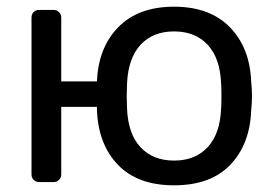

<svg xmlns="http://www.w3.org/2000/svg" viewBox="-20 -550 832 580"><path d="M75.2 -22.9V-497.1Q75.2 -506.8 81.5 -513.4Q87.9 -520 98.1 -520H142.1Q151.9 -520 158.4 -513.4Q165 -506.8 165 -497.1V-304.2H272.9Q276.9 -406.2 337.4 -468Q397.9 -529.8 505.9 -529.8Q613.8 -529.8 674.3 -467.8Q734.9 -405.8 738.8 -303.2Q741.2 -280.8 741.2 -259.8Q741.2 -238.8 738.8 -216.8Q734.9 -113.8 675.5 -52Q616.2 9.8 505.9 9.8Q396 9.8 336.4 -52Q276.9 -113.8 272.9 -216.8V-227.1H165V-22.9Q165 -13.2 158.4 -6.6Q151.9 0 142.1 0H98.1Q88.4 0 81.8 -6.6Q75.2 -13.2 75.2 -22.9ZM362.8 -259.8 363.8 -222.2Q366.7 -146 404.3 -105.5Q441.9 -64.9 505.9 -64.9Q569.8 -64.9 607.4 -105.5Q645 -146 647.9 -222.2Q648.9 -231.9 648.9 -259.8Q648.9 -287.6 647.9 -297.9Q645 -374 607.4 -414.6Q569.8 -455.1 505.9 -455.1Q441.9 -455.1 404.5 -414.6Q367.2 -374 363.8 -297.9Z"/></svg>

Font: Rubik AZ
Style: Regular
Weight: 400
Designer: Hubert and Fischer
Foundry: Hubert & Fischer
Version: Version 2.000